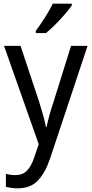

<svg xmlns="http://www.w3.org/2000/svg" viewBox="-20 -786 499 1046"><path d="M2 -536H92L193 -232Q204 -196 214 -161.5Q224 -127 230 -95H234Q239 -120 249 -157Q259 -194 272 -232L367 -536H457L253 77Q227 155 186.5 197.5Q146 240 77 240Q57 240 41 237.5Q25 235 12 232V161Q22 164 36 166Q50 168 64 168Q103 168 127 143.5Q151 119 167 70L191 0ZM371 -756Q358 -737 333.5 -708.5Q309 -680 281 -652Q253 -624 231 -606H175V-618Q199 -650 225 -691Q251 -732 268 -766H371Z"/></svg>

Font: Noto Sans Sinhala UI SemiCondensed
Style: Regular
Weight: 400
Width: 4
Designer: Jelle Bosma - Monotype Design Team
Foundry: Monotype Imaging Inc.
Version: Version 2.006; ttfautohint (v1.8.4.7-5d5b)